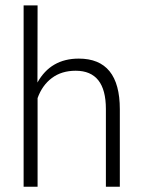

<svg xmlns="http://www.w3.org/2000/svg" viewBox="-20 -706 541 726"><path d="M277.8 -484.4Q433.1 -484.4 433.1 -293V0H380.4V-293.9Q380.4 -438.5 266.1 -438.5Q212.9 -438.5 176.3 -411.1Q139.6 -383.8 122.1 -335V0H69.3V-685.5H122.1L121.6 -394Q171.9 -484.4 277.8 -484.4Z"/></svg>

Font: Yantramanav Light
Style: Regular
Weight: 300
Version: Version 1.001;PS 1.0;hotconv 1.0.72;makeotf.lib2.5.5900; ttf